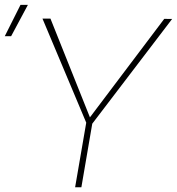

<svg xmlns="http://www.w3.org/2000/svg" viewBox="-43 -790 746 810"><path d="M336.4 -294.9 649.9 -710.4 683.1 -710 346.2 -268.1 300.3 0H273.9L320.8 -272.5L136.2 -711.4H169.9ZM43.5 -769.5H74.7L3.9 -637.2H-22.9Z"/></svg>

Font: Roboto Thin
Style: Italic
Weight: 250
Italic angle: -12°
Designer: Google
Version: Version 2.134; 2016